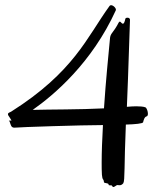

<svg xmlns="http://www.w3.org/2000/svg" viewBox="-20 -694 630 746"><path d="M430 -654C434 -662 413 -682 405 -670C318 -550 268 -415 23 -260C16 -256 4 -255 16 -240C20 -235 22 -229 25 -226C18 -225 15 -225 14 -226C15 -226 16 -224 18 -220C22 -209 23 -197 37 -198C52 -200 300 -208 377 -208H380C377 -154 375 -103 375 -63C375 -45 375 -29 376 -15C378 9 382 -3 384 14C385 19 402 16 402 23C402 30 413 22 416 29C420 39 431 25 436 25C442 25 450 29 459 18C466 7 462 -49 469 -210C506 -211 535 -214 536 -219C538 -227 541 -240 550 -242C560 -245 552 -274 545 -277C537 -280 524 -281 509 -281C498 -281 485 -280 473 -279C479 -413 484 -604 485 -615C487 -628 468 -627 467 -621C462 -596 456 -600 449 -608C442 -616 440 -600 427 -582C415 -564 408 -561 407 -541C402 -487 391 -380 384 -273C291 -268 169 -269 107 -267C191 -326 337 -450 430 -654Z"/></svg>

Font: Oregano
Style: Regular
Weight: 400
Designer: Astigmatic (AOETI)
Foundry: Astigmatic (AOETI)
Version: Version 1.000